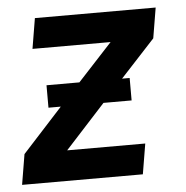

<svg xmlns="http://www.w3.org/2000/svg" viewBox="-43 -562 587 605"><g transform="rotate(-5 250.0 -260.0)"><path d="M3 0 19 -96 146 -235H107V-306H211L320 -424H73L89 -520H471L455 -424L346 -306H370V-235H281L154 -96H401L385 0Z"/></g></svg>

Font: Iosevka SS04 Oblique
Style: Bold
Weight: 700
Italic angle: -9°
Monospace: yes
Designer: Belleve Invis
Foundry: Belleve Invis
Version: Version 19.0.0; ttfautohint (v1.8.4)